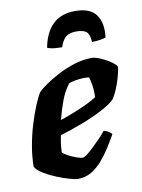

<svg xmlns="http://www.w3.org/2000/svg" viewBox="-81 -766 606 822"><g transform="rotate(-10 221.5 -355.0)"><path d="M192 0Q180 0 155 -7Q130 -14 100.5 -26Q71 -38 46.5 -53Q22 -68 13 -84Q13 -128 21.5 -175.5Q30 -223 43.5 -266.5Q57 -310 71 -343.5Q85 -377 96 -394Q106 -405 131 -422.5Q156 -440 190 -458Q224 -476 262.5 -488Q301 -500 338 -500Q354 -500 378.5 -489Q403 -478 422.5 -464Q442 -450 443 -441Q440 -421 432.5 -395Q425 -369 415 -346Q405 -323 396 -310Q378 -291 336.5 -269.5Q295 -248 245 -229Q195 -210 151 -197Q145 -164 144 -152.5Q143 -141 142 -124Q148 -117 164.5 -108Q181 -99 199 -92.5Q217 -86 227 -86Q234 -86 247.5 -96.5Q261 -107 277.5 -123Q294 -139 309.5 -155Q325 -171 334 -183Q343 -183 355 -175.5Q367 -168 369 -163Q355 -138 337 -109.5Q319 -81 297.5 -56Q276 -31 250 -15.5Q224 0 192 0ZM163 -261Q196 -272 225.5 -284Q255 -296 280.5 -308Q306 -320 324 -332Q324 -335 324 -338Q324 -341 324 -345Q324 -364 321 -384.5Q318 -405 313 -420Q307 -421 301.5 -421Q296 -421 290 -421Q273 -421 256 -418Q239 -415 225 -410Q202 -380 187.5 -341Q173 -302 163 -261ZM222 -567Q193 -567 178 -570Q163 -573 158 -576Q170 -640 205.5 -675Q241 -710 303 -710Q369 -710 394.5 -673.5Q420 -637 412 -576Q406 -573 389 -570Q372 -567 352 -567Q350 -601 336.5 -612Q323 -623 293 -623Q265 -623 249 -611.5Q233 -600 222 -567Z"/></g></svg>

Font: Texturina Medium 12pt Black
Style: Italic
Weight: 900
Italic angle: -11°
Version: Version 1.002